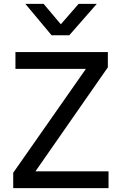

<svg xmlns="http://www.w3.org/2000/svg" viewBox="-20 -968 622 988"><path d="M48 0V-79L422 -613.5H59.5V-700H535V-621.5L162.5 -86.5H538.5V0ZM245.5 -786.5 110.5 -948H204.5L293 -843L384.5 -948H478L336.5 -786.5Z"/></svg>

Font: Geologica Thin Roman Light
Style: Regular
Weight: 300
Version: Version 1.010;gftools[0.9.28]